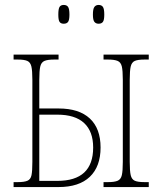

<svg xmlns="http://www.w3.org/2000/svg" viewBox="-20 -757 656 777"><path d="M379 -661Q368 -661 362 -668.5Q356 -676 356 -698Q356 -721 362 -729Q368 -737 379 -737Q391 -737 396.5 -729Q402 -721 402 -698Q402 -676 396.5 -668.5Q391 -661 379 -661ZM238 -661Q226 -661 221 -668.5Q216 -676 216 -698Q216 -721 221 -729Q226 -737 238 -737Q250 -737 255.5 -729Q261 -721 261 -698Q261 -676 255.5 -668.5Q250 -661 238 -661ZM399 0V-20H417Q443 -20 456 -25.5Q469 -31 473 -48Q477 -65 477 -102V-434Q477 -471 473 -488Q469 -505 456 -510.5Q443 -516 417 -516H399V-536H582V-516H565Q538 -516 525.5 -510.5Q513 -505 509 -488Q505 -471 505 -434V-102Q505 -65 509 -48Q513 -31 525.5 -25.5Q538 -20 565 -20H582V0ZM35 0V-20H52Q78 -20 91 -25.5Q104 -31 107.5 -48Q111 -65 111 -102V-434Q111 -471 107 -488Q103 -505 90.5 -510.5Q78 -516 52 -516H35V-536H217V-516H199Q173 -516 160 -510.5Q147 -505 143 -488Q139 -471 139 -434V-318H217Q300 -318 343.5 -277.5Q387 -237 387 -160Q387 -83 343.5 -41.5Q300 0 217 0ZM139 -25H212Q357 -25 357 -160Q357 -225 320.5 -259Q284 -293 212 -293H139Z"/></svg>

Font: Noto Serif Condensed Thin
Style: Regular
Weight: 100
Width: 3
Designer: Monotype Design Team
Foundry: Monotype Imaging Inc.
Version: Version 2.013; ttfautohint (v1.8.4.7-5d5b)